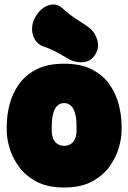

<svg xmlns="http://www.w3.org/2000/svg" viewBox="-20 -808 570 853"><path d="M520 -225Q520 -194 508 -152Q496 -110 467.5 -69.5Q439 -29 389.5 -2Q340 25 265 25Q190 25 140.5 -2Q91 -29 62.5 -69.5Q34 -110 22 -152Q10 -194 10 -225V-250Q10 -294 22 -342Q34 -390 62.5 -431.5Q91 -473 140.5 -499Q190 -525 265 -525Q340 -525 389.5 -499Q439 -473 467.5 -431.5Q496 -390 508 -342Q520 -294 520 -250ZM320 -250Q320 -274 316.5 -292.5Q313 -311 306 -324Q299 -337 288.5 -343.5Q278 -350 265 -350Q252 -350 241.5 -343.5Q231 -337 224 -324Q217 -311 213.5 -292.5Q210 -274 210 -250V-225Q210 -210 214 -198Q218 -186 225 -177.5Q232 -169 242.5 -164.5Q253 -160 265 -160Q277 -160 287.5 -164.5Q298 -169 305 -177.5Q312 -186 316 -198Q320 -210 320 -225ZM368 -691Q397 -672 410 -637Q423 -602 406 -571L405 -569Q387 -536 351.5 -532Q316 -528 281 -548Q253 -565 226.5 -579Q200 -593 174 -601Q147 -611 134.5 -633Q122 -655 122.5 -681Q123 -707 135 -729L140 -737Q162 -774 197.5 -785Q233 -796 261 -768Q294 -739 316.5 -725Q339 -711 368 -691Z"/></svg>

Font: Winky Sans Black
Style: Regular
Weight: 900
Designer: Simon Atzbach
Foundry: typofactur
Version: Version 1.205